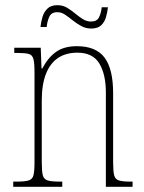

<svg xmlns="http://www.w3.org/2000/svg" viewBox="-20 -720 556 740"><path d="M31 0V-20H43Q76 -20 90.5 -24.5Q105 -29 109 -44.5Q113 -60 113 -95V-441Q113 -476 109 -492Q105 -508 91 -512Q77 -516 46 -516H35V-536H137L140 -456H143Q165 -498 196 -520Q227 -542 276 -542Q350 -542 383 -498Q416 -454 416 -361V-95Q416 -60 420 -44.5Q424 -29 438.5 -24.5Q453 -20 484 -20H491V0H388V-364Q388 -433 363 -475Q338 -517 278 -517Q234 -517 203.5 -496.5Q173 -476 157 -435Q141 -394 141 -333V-95Q141 -60 145 -44.5Q149 -29 164 -24.5Q179 -20 211 -20H220V0ZM331 -610Q311 -610 293.5 -619.5Q276 -629 261 -641Q246 -653 231.5 -663Q217 -673 201 -673Q178 -673 170 -655.5Q162 -638 160 -616H136Q138 -635 143.5 -654Q149 -673 162.5 -686.5Q176 -700 201 -700Q222 -700 238 -690.5Q254 -681 269 -668.5Q284 -656 299 -646.5Q314 -637 331 -637Q354 -637 362 -654Q370 -671 372 -692H396Q394 -673 388.5 -654Q383 -635 370 -622.5Q357 -610 331 -610Z"/></svg>

Font: Noto Serif Khmer Condensed Thin
Style: Regular
Weight: 250
Width: 3
Designer: Danh Hong and the Monotype Design Team
Foundry: Monotype Imaging Inc.
Version: Version 2.004